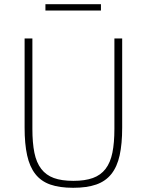

<svg xmlns="http://www.w3.org/2000/svg" viewBox="-20 -881 698 913"><path d="M134 -698V-268Q134 -202 143.5 -155Q153 -108 176 -78Q199 -48 236 -34.5Q273 -21 329 -21Q384 -21 421.5 -34.5Q459 -48 482 -78Q505 -108 514.5 -155Q524 -202 524 -268V-698H561V-274Q561 -197 549 -142.5Q537 -88 509.5 -53.5Q482 -19 437.5 -3.5Q393 12 328 12Q263 12 219 -3.5Q175 -19 148 -53.5Q121 -88 109 -142.5Q97 -197 97 -274V-698ZM196 -861H460V-831H196Z"/></svg>

Font: IBM Plex Sans ExtLt
Style: Regular
Weight: 200
Designer: Mike Abbink, Paul van der Laan, Pieter van Rosmalen
Foundry: Bold Monday
Version: Version 3.005